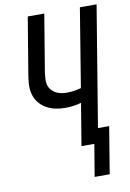

<svg xmlns="http://www.w3.org/2000/svg" viewBox="-98 -795 700 1030"><g transform="rotate(-10 251.5 -280.0)"><path d="M332 175 361 0H291L329 -229Q307 -223 284.5 -220Q262 -217 241 -217Q212 -217 185.5 -223Q159 -229 136.5 -242.5Q114 -256 98 -277Q82 -298 75.5 -324Q69 -350 71 -378Q73 -406 78 -434L128 -735H218L166 -421Q164 -405 163 -388Q162 -371 166 -356Q170 -341 180 -329Q190 -317 203.5 -309.5Q217 -302 233 -299Q249 -296 266 -296Q285 -296 304 -299Q323 -302 342 -307L412 -735H503L395 -80H456L414 175Z"/></g></svg>

Font: Iosevka SS04 Medium
Style: Italic
Weight: 500
Italic angle: -9°
Monospace: yes
Designer: Belleve Invis
Foundry: Belleve Invis
Version: Version 19.0.0; ttfautohint (v1.8.4)